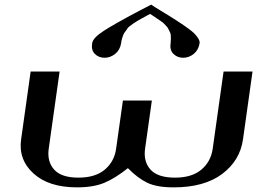

<svg xmlns="http://www.w3.org/2000/svg" viewBox="-20 -809 1123 829"><path d="M1070.3 -500 1029.3 -208Q1016.6 -116.2 939.5 -58.1Q862.3 0 729.5 0Q657.2 0 615.7 -20Q574.2 -40 532.2 -83Q478.5 -40 431.2 -20Q383.8 0 312.5 0Q190.4 0 124.5 -60.1Q58.6 -120.1 71.3 -208L112.3 -500H237.3L190.4 -167Q182.6 -111.3 213.9 -76.7Q245.1 -42 318.4 -42Q391.6 -42 432.6 -76.7Q473.6 -111.3 481.4 -167L510.7 -375H635.7L606.4 -167Q598.6 -111.3 629.9 -76.7Q661.1 -42 735.4 -42Q808.6 -42 849.6 -76.7Q890.6 -111.3 898.4 -167L945.3 -500ZM627.9 -749Q625 -747.1 608.4 -738.3Q591.8 -729.5 588.4 -727.5Q585 -725.6 571.8 -717.8Q558.6 -710 555.7 -707.5Q552.7 -705.1 542.5 -697.8Q532.2 -690.4 529.8 -685.5Q527.3 -680.7 521 -672.9Q514.6 -665 512.2 -658.2Q509.8 -651.4 506.8 -642.1Q503.9 -632.8 502.9 -622.1Q498 -592.8 477.1 -576.2Q456.1 -559.6 431.6 -559.6Q406.2 -559.6 389.6 -576.2Q373 -592.8 377.9 -622.1Q380.9 -645.5 428.7 -676.3Q476.6 -707 580.1 -761.7Q614.3 -779.3 632.8 -789.1Q648.4 -778.3 671.9 -764.2Q695.3 -750 709.5 -741.2Q723.6 -732.4 742.7 -720.2Q761.7 -708 772.9 -700.2Q784.2 -692.4 797.4 -682.6Q810.5 -672.9 817.9 -665.5Q825.2 -658.2 831.1 -650.4Q836.9 -642.6 839.8 -635.7Q842.8 -628.9 841.8 -622.1Q836.9 -592.8 816.4 -576.2Q795.9 -559.6 770.5 -559.6Q746.1 -559.6 729 -576.2Q711.9 -592.8 716.8 -622.1Q717.8 -632.8 717.8 -642.1Q717.8 -651.4 717.3 -658.2Q716.8 -665 712.4 -672.9Q708 -680.7 706.1 -685.5Q704.1 -690.4 696.8 -697.8Q689.5 -705.1 687 -708Q684.6 -710.9 673.8 -718.3Q663.1 -725.6 660.2 -727.5Q657.2 -729.5 644.5 -738.3Q631.8 -747.1 627.9 -749Z"/></svg>

Font: okolaks
Style: BoldItalic
Weight: 600
Width: 8
Italic angle: -8°
Version: Version 000.6.0